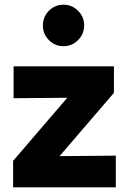

<svg xmlns="http://www.w3.org/2000/svg" viewBox="-20 -799 550 819"><path d="M36 0V-113L267 -382L38 -380V-516H466V-403L234 -133L474 -135V0ZM251 -602Q214 -602 188.5 -628Q163 -654 163 -690Q163 -727 188.5 -753Q214 -779 251 -779Q287 -779 313 -753Q339 -727 339 -691Q339 -654 313 -628Q287 -602 251 -602Z"/></svg>

Font: Red Hat Text
Style: Bold
Weight: 700
Designer: Pentagram, MCKL
Foundry: MCKL
Version: Version 1.030